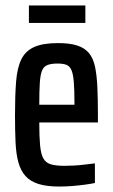

<svg xmlns="http://www.w3.org/2000/svg" viewBox="-20 -676 413 704"><path d="M197 8Q151 8 121 -1.5Q91 -11 73.5 -30.5Q56 -50 47.5 -80.5Q39 -111 37 -154Q35 -197 35 -254Q35 -326 39 -376.5Q43 -427 58 -458Q73 -489 105 -503.5Q137 -518 193 -518Q236 -518 263.5 -509Q291 -500 306.5 -481Q322 -462 328.5 -431Q335 -400 337 -356.5Q339 -313 339 -255V-227H124Q124 -175 127 -143Q130 -111 139 -95Q148 -79 166.5 -73.5Q185 -68 217 -68Q232 -68 251 -69Q270 -70 290.5 -72.5Q311 -75 328 -77V-5Q314 -2 292 1Q270 4 245.5 6Q221 8 197 8ZM253 -271V-298Q253 -348 250.5 -377Q248 -406 241.5 -420Q235 -434 223 -438.5Q211 -443 191 -443Q169 -443 155 -438Q141 -433 134.5 -418Q128 -403 126 -372.5Q124 -342 124 -292H273ZM86 -592V-656H293V-592Z"/></svg>

Font: Saira ExtraCondensed SemiBold
Style: Regular
Weight: 600
Width: 2
Designer: Hector Gatti with collaboration of the Omnibus-Type team
Foundry: Omnibus-Type
Version: Version 1.101